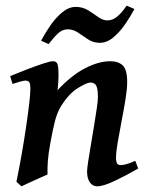

<svg xmlns="http://www.w3.org/2000/svg" viewBox="-20 -635 517 673"><path d="M464.4 -44.4Q423.3 -20.5 382.6 -1.2Q341.8 18.1 320.8 18.1Q304.7 18.1 294.9 4.2Q285.2 -9.8 285.2 -33.7Q285.2 -43.5 289.1 -68.8Q293 -94.2 298.6 -127.4Q304.2 -160.6 309.8 -194.6Q315.4 -228.5 319.3 -255.4Q323.2 -282.2 323.2 -294.4Q323.2 -322.8 317.6 -334.2Q312 -345.7 296.4 -345.7Q284.7 -345.7 252.7 -326.2Q220.7 -306.6 192.4 -260.3Q179.7 -238.8 172.1 -208.5Q164.6 -178.2 156.7 -134.8Q149.4 -94.7 147.7 -70.6Q146 -46.4 146.5 -23.4Q138.7 -20 119.4 -11.5Q100.1 -2.9 81.3 5.9Q62.5 14.6 55.2 18.1L37.6 2Q46.9 -43 55.7 -92.8Q64.5 -142.6 71.3 -189Q78.1 -235.4 82.3 -271Q86.4 -306.6 86.4 -322.3Q86.4 -342.8 82 -347.7Q77.6 -352.5 69.3 -352.5Q63 -352.5 47.1 -347.9Q31.2 -343.3 23.9 -340.8L15.6 -368.2Q41 -378.9 72.8 -391.1Q104.5 -403.3 130.4 -411.9Q156.2 -420.4 165 -420.4Q177.7 -420.4 181.4 -410.9Q185.1 -401.4 185.1 -369.6Q185.1 -346.2 181.6 -318.8Q230.5 -371.1 278.3 -395.8Q326.2 -420.4 366.2 -420.4Q395 -420.4 410.4 -405.5Q425.8 -390.6 425.8 -347.2Q425.8 -323.7 419.9 -287.1Q414.1 -250.5 406.2 -210.4Q398.4 -170.4 392.6 -136Q386.7 -101.6 386.7 -83Q386.7 -67.4 390.6 -61.8Q394.5 -56.2 403.3 -56.2Q420.4 -56.2 454.1 -71.3ZM451.2 -603.5Q438.5 -579.1 419.7 -551.5Q400.9 -523.9 377.9 -504.4Q355 -484.9 329.6 -484.9Q307.1 -484.9 289.1 -496.8Q271 -508.8 253.9 -520.5Q236.8 -532.2 217.3 -532.2Q199.2 -532.2 184.3 -518.8Q169.4 -505.4 150.4 -480.5L124 -492.2Q136.7 -516.6 155.5 -544.2Q174.3 -571.8 197.5 -591.3Q220.7 -610.8 245.6 -610.8Q269.5 -610.8 288.6 -599.1Q307.6 -587.4 324 -575.4Q340.3 -563.5 356.4 -563.5Q374.5 -563.5 390.6 -576.7Q406.7 -589.8 423.8 -615.2Z"/></svg>

Font: Dai Banna SIL Medium
Style: Italic
Weight: 500
Italic angle: -11°
Designer: Victor Gaultney
Foundry: SIL International
Version: Version 4.000